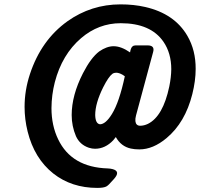

<svg xmlns="http://www.w3.org/2000/svg" viewBox="-20 -704 962 896"><path d="M586.9 -459.5Q586.9 -459.5 588.4 -466.8Q588.9 -468.8 589.8 -472.7Q595.2 -492.2 612.8 -492.2H668.5Q703.1 -492.2 694.8 -461.9L614.7 -165Q610.8 -150.4 611.8 -138.7Q614.3 -117.2 634.3 -117.2Q651.9 -117.2 670.4 -126Q740.7 -161.1 770 -300.3Q778.8 -343.3 779.3 -380.9Q779.3 -456.1 742.7 -509.3Q683.1 -595.7 543.5 -595.7Q439.9 -595.7 358.4 -525.9Q269.5 -449.7 235.8 -320.3Q220.7 -261.2 220.2 -199.7Q220.2 -118.2 251.5 -53.7Q314 76.7 482.9 82Q496.1 82.5 506.3 85.4Q543.5 95.7 512.2 130.9L489.7 155.3Q484.4 161.1 477.5 165.5Q465.3 172.9 434.1 172.9Q314 172.9 228.5 105.5Q140.1 35.2 108.9 -90.3Q94.7 -147.5 94.7 -205.1Q94.7 -282.2 119.6 -357.9Q171.9 -516.6 294.4 -604.5Q405.8 -683.6 542.5 -683.6Q604.5 -683.6 657.7 -671.4Q794.4 -640.1 854.5 -536.6Q893.6 -469.2 893.1 -382.3Q893.1 -327.1 877.4 -264.6Q844.2 -132.3 757.3 -59.6Q694.3 -6.8 630.4 -6.8Q607.9 -6.8 590.8 -10.7Q544.9 -20.5 520.5 -64.5Q515.1 -57.1 508.8 -49.8Q471.2 -9.8 423.3 -9.8Q409.7 -9.8 394.5 -14.6Q352.5 -28.8 334.5 -68.4Q314.5 -115.7 314.5 -167Q314.5 -259.3 367.2 -362.3Q404.3 -434.6 442.9 -463.9Q478 -488.3 510.3 -488.3Q545.4 -488.3 586.9 -459.5ZM562.5 -348.1Q557.6 -351.6 552.2 -355Q535.2 -364.7 522 -364.7Q512.2 -364.7 504.4 -359.4Q485.8 -345.2 461.4 -296.4Q424.3 -221.7 424.3 -167Q425.3 -126.5 446.8 -124Q473.1 -124.5 502.4 -171.9Q536.6 -227.1 562.5 -348.1Z"/></svg>

Font: Allan
Style: Bold
Weight: 500
Italic angle: -14.3°
Version: Version 1.002